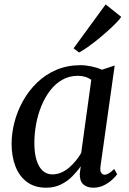

<svg xmlns="http://www.w3.org/2000/svg" viewBox="-20 -864 602 894"><path d="M448 -90.5Q445 -67.5 451.5 -59Q458 -50.5 467 -50.5Q476 -50.5 486.8 -57Q497.5 -63.5 512 -77L525.5 -52.5Q520.5 -45 505.2 -30Q490 -15 466.5 -2.5Q443 10 414 10Q385 10 367.8 -5.8Q350.5 -21.5 351.5 -55.5L356 -90Q339.5 -66 316.5 -42.8Q293.5 -19.5 263.2 -4.8Q233 10 195 10Q141.5 10 105.8 -16.5Q70 -43 52 -89.2Q34 -135.5 34 -194.5Q34 -244 47.5 -295.8Q61 -347.5 87.5 -394.8Q114 -442 152.8 -479.5Q191.5 -517 242.5 -538.8Q293.5 -560.5 355.5 -560.5Q379.5 -560.5 407 -554.5Q434.5 -548.5 455.5 -539.5L514 -559ZM405 -492Q392.5 -501.5 376.8 -506.2Q361 -511 343 -511Q302.5 -511 270 -492.5Q237.5 -474 213.2 -442.2Q189 -410.5 172.5 -370Q156 -329.5 148 -285.2Q140 -241 140 -198Q140 -149.5 150.5 -117Q161 -84.5 179.8 -68.2Q198.5 -52 223.5 -52Q246 -52 266.2 -61Q286.5 -70 303.5 -85Q320.5 -100 334.2 -117.2Q348 -134.5 358 -151.5ZM322.5 -639 472 -843.5 544.5 -785.5Q538 -775 521.5 -758Q505 -741 482.8 -721Q460.5 -701 436.2 -681.2Q412 -661.5 389 -645.2Q366 -629 348 -619.5Z"/></svg>

Font: Merriweather 36pt
Style: Italic
Weight: 400
Italic angle: -7.8°
Version: Version 2.101